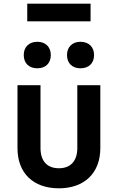

<svg xmlns="http://www.w3.org/2000/svg" viewBox="-20 -1013 640 1043"><path d="M472 -897V-993H128V-897ZM183 -642C227 -642 256 -669 256 -714C256 -758 227 -786 183 -786C138 -786 109 -758 109 -714C109 -669 138 -642 183 -642ZM417 -642C462 -642 491 -669 491 -714C491 -758 462 -786 417 -786C373 -786 344 -758 344 -714C344 -669 373 -642 417 -642ZM300 10C438 10 525 -73 525 -208V-550H400V-209C400 -138 363 -99 300 -99C236 -99 200 -138 200 -209V-550H75V-208C75 -73 160 10 300 10Z"/></svg>

Font: Tekne LDO
Style: Bold
Weight: 700
Monospace: yes
Designer: Alessio Laiso, Mario Rullo, Paolo Rosset
Foundry: Alessio Laiso
Version: Version 1.000;hotconv 1.0.109;makeotfexe 2.5.65596